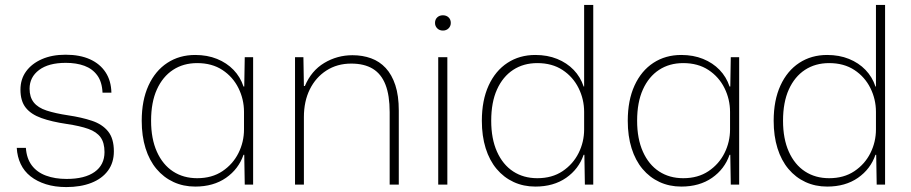

<svg xmlns="http://www.w3.org/2000/svg" viewBox="-20 -749 3696 779"><path d="M249 10Q203 10 166.5 -1.5Q130 -13 104 -33.5Q78 -54 64 -83.5Q50 -113 48 -149H85Q88 -106 109 -78Q130 -50 166.5 -36.5Q203 -23 250 -23Q324 -23 364 -51.5Q404 -80 404 -132Q404 -170 388 -192Q372 -214 338.5 -226Q305 -238 251 -246Q190 -255 148 -270Q106 -285 84.5 -312Q63 -339 63 -385Q63 -428 86 -459.5Q109 -491 150 -509Q191 -527 246 -527Q304 -527 345 -508.5Q386 -490 408.5 -455.5Q431 -421 432 -373H396Q394 -417 374.5 -443.5Q355 -470 322.5 -482Q290 -494 247 -494Q177 -494 138.5 -465Q100 -436 100 -389Q100 -355 117 -333.5Q134 -312 169 -300.5Q204 -289 257 -281Q311 -273 353 -259Q395 -245 418.5 -216Q442 -187 442 -135Q442 -89 418 -56.5Q394 -24 350.5 -7Q307 10 249 10Z M772 8Q724 8 684 -10.5Q644 -29 615 -63.5Q586 -98 570.5 -147.5Q555 -197 555 -259Q555 -342 582.5 -402Q610 -462 659 -494Q708 -526 772 -526Q821 -526 860.5 -510Q900 -494 927.5 -465.5Q955 -437 968 -398H971L973 -517H1007V0H973L971 -121H968Q948 -63 897 -27.5Q846 8 772 8ZM780 -26Q840 -26 882.5 -54.5Q925 -83 947.5 -128Q970 -173 970 -224V-295Q970 -346 947.5 -391.5Q925 -437 882.5 -465Q840 -493 780 -493Q724 -493 682 -465.5Q640 -438 616.5 -386Q593 -334 593 -259Q593 -186 616.5 -133.5Q640 -81 682 -53.5Q724 -26 780 -26Z M1177 0V-517H1211L1213 -400H1217Q1243 -462 1295.5 -493.5Q1348 -525 1410 -525Q1451 -525 1485.5 -512.5Q1520 -500 1545 -473Q1570 -446 1584 -403.5Q1598 -361 1598 -300V0H1561V-294Q1561 -362 1544 -405.5Q1527 -449 1492.5 -470Q1458 -491 1405 -491Q1348 -491 1304.5 -463Q1261 -435 1237 -386.5Q1213 -338 1213 -274V0Z M1758 0V-517H1795V0ZM1777 -625Q1763 -625 1754 -634Q1745 -643 1745 -656Q1745 -670 1754 -678.5Q1763 -687 1777 -687Q1791 -687 1800 -678.5Q1809 -670 1809 -656Q1809 -643 1800 -634Q1791 -625 1777 -625Z M2152 8Q2104 8 2064 -10.5Q2024 -29 1995 -63.5Q1966 -98 1950.5 -147.5Q1935 -197 1935 -259Q1935 -342 1962.5 -402Q1990 -462 2039 -494Q2088 -526 2152 -526Q2201 -526 2240.5 -510Q2280 -494 2307.5 -465.5Q2335 -437 2348 -398H2350V-729H2387V0H2353L2351 -121H2348Q2328 -63 2277 -27.5Q2226 8 2152 8ZM2160 -26Q2220 -26 2262.5 -54.5Q2305 -83 2327.5 -128Q2350 -173 2350 -224V-295Q2350 -346 2327.5 -391.5Q2305 -437 2262.5 -465Q2220 -493 2160 -493Q2104 -493 2062 -465.5Q2020 -438 1996.5 -386Q1973 -334 1973 -259Q1973 -186 1996.5 -133.5Q2020 -81 2062 -53.5Q2104 -26 2160 -26Z M2744 8Q2696 8 2656 -10.5Q2616 -29 2587 -63.5Q2558 -98 2542.5 -147.5Q2527 -197 2527 -259Q2527 -342 2554.5 -402Q2582 -462 2631 -494Q2680 -526 2744 -526Q2793 -526 2832.5 -510Q2872 -494 2899.5 -465.5Q2927 -437 2940 -398H2943L2945 -517H2979V0H2945L2943 -121H2940Q2920 -63 2869 -27.5Q2818 8 2744 8ZM2752 -26Q2812 -26 2854.5 -54.5Q2897 -83 2919.5 -128Q2942 -173 2942 -224V-295Q2942 -346 2919.5 -391.5Q2897 -437 2854.5 -465Q2812 -493 2752 -493Q2696 -493 2654 -465.5Q2612 -438 2588.5 -386Q2565 -334 2565 -259Q2565 -186 2588.5 -133.5Q2612 -81 2654 -53.5Q2696 -26 2752 -26Z M3336 8Q3288 8 3248 -10.5Q3208 -29 3179 -63.5Q3150 -98 3134.5 -147.5Q3119 -197 3119 -259Q3119 -342 3146.5 -402Q3174 -462 3223 -494Q3272 -526 3336 -526Q3385 -526 3424.5 -510Q3464 -494 3491.5 -465.5Q3519 -437 3532 -398H3534V-729H3571V0H3537L3535 -121H3532Q3512 -63 3461 -27.5Q3410 8 3336 8ZM3344 -26Q3404 -26 3446.5 -54.5Q3489 -83 3511.5 -128Q3534 -173 3534 -224V-295Q3534 -346 3511.5 -391.5Q3489 -437 3446.5 -465Q3404 -493 3344 -493Q3288 -493 3246 -465.5Q3204 -438 3180.5 -386Q3157 -334 3157 -259Q3157 -186 3180.5 -133.5Q3204 -81 3246 -53.5Q3288 -26 3344 -26Z"/></svg>

Font: Mona Sans ExtraLight
Style: Regular
Weight: 200
Designer: Deni Anggara
Foundry: GitHub
Version: Version 2.000